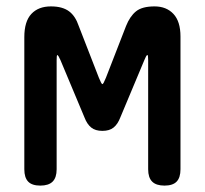

<svg xmlns="http://www.w3.org/2000/svg" viewBox="-20 -570 640 600"><path d="M544 -41Q544 -15 532 -2.5Q520 10 494 10Q468 10 455.5 -2.5Q443 -15 443 -41V-382Q443 -397 441 -398H440Q437 -397 431 -382L356 -203Q348 -182 335 -171.5Q322 -161 300 -161Q278 -161 265 -171.5Q252 -182 244 -203L169 -382Q162 -398 159 -398Q157 -398 157 -382V-41Q157 -15 144.5 -2.5Q132 10 106 10Q80 10 68 -2.5Q56 -15 56 -41V-454Q56 -503 78 -526.5Q100 -550 139 -550Q158 -550 172 -546Q186 -542 196 -534.5Q206 -527 213.5 -515.5Q221 -504 226 -489L289 -327Q297 -307 300 -307Q303 -307 311 -327L374 -489Q386 -519 405 -534.5Q424 -550 463 -550Q500 -550 522 -526.5Q544 -503 544 -456Z"/></svg>

Font: Maple Mono NL Medium
Style: Regular
Weight: 500
Monospace: yes
Designer: subframe7536
Version: Version 7.000